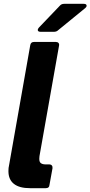

<svg xmlns="http://www.w3.org/2000/svg" viewBox="-20 -982 472 1002"><path d="M238 -16Q237 0 219 0H136Q81 0 52.5 -22.5Q24 -45 24 -89Q24 -107 27 -118L138 -747Q141 -763 157 -763H272Q281 -763 285.5 -757.5Q290 -752 288 -743L186 -167Q185 -162 185 -153Q185 -136 194 -130Q203 -124 218 -124H238Q246 -124 250.5 -118.5Q255 -113 254 -104ZM192 -816Q177 -816 177 -826Q177 -831 183 -838L293 -953Q301 -962 315 -962H417Q432 -962 432 -952Q432 -946 425 -940L283 -824Q275 -816 261 -816Z"/></svg>

Font: Open Sauce Two ExtraBold Italic
Style: Regular
Weight: 800
Italic angle: -10°
Designer: Alfredo Marco Pradil
Foundry: Creative Sauce Fz LLC
Version: Version 1.477